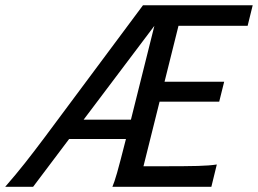

<svg xmlns="http://www.w3.org/2000/svg" viewBox="-20 -719 993 739"><path d="M594.2 -327.6 532.2 -79.1H612.3Q696.3 -79.1 741.5 -80.3Q786.6 -81.5 814.5 -85.9L793.5 0H412.6Q419.9 -16.6 430.7 -54.2Q441.4 -91.8 464.8 -184.1H246.1L107.4 0H0Q42.5 -48.8 75.4 -90.6Q108.4 -132.3 152.3 -190.9L530.3 -698.7H952.6L933.1 -619.6H667L613.3 -404.3H842.8L823.7 -327.6ZM574.2 -619.6 301.8 -258.3H483.9Z"/></svg>

Font: Lesson One
Style: Italic
Weight: 400
Italic angle: -14°
Designer: But Ko, Victor Gaultney, Annie Olsen, Julie Remington, Don Collingsworth, Eric Hays, Becca Hirsbrunner
Version: Version 1.100